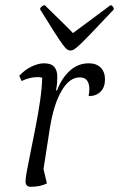

<svg xmlns="http://www.w3.org/2000/svg" viewBox="-20 -705 457 737"><path d="M98 12Q78 12 78 -9Q78 -22 84 -53.5Q90 -85 99 -129Q108 -173 117.5 -222Q127 -271 134 -319Q141 -367 142 -407Q133 -409 125 -409Q94 -409 63 -394L54 -414Q76 -438 102 -450Q128 -462 149 -462Q176 -462 188 -448.5Q200 -435 200 -410Q200 -397 199 -385.5Q198 -374 195 -358H199Q216 -404 247.5 -433Q279 -462 321 -462Q350 -462 366.5 -445.5Q383 -429 383 -400Q383 -370 366 -353Q349 -336 320 -336Q323 -351 323 -364Q323 -383 314.5 -395.5Q306 -408 286 -408Q247 -408 217 -357.5Q187 -307 172 -217L147 -56L160 -1Q135 12 98 12ZM250 -511Q244 -511 237.5 -515.5Q231 -520 220 -535Q209 -550 188.5 -582Q168 -614 134 -669Q134 -675 140 -680Q146 -685 152 -685Q195 -643 224.5 -614Q254 -585 260 -578Q272 -587 297 -605.5Q322 -624 351 -645.5Q380 -667 404 -685Q409 -685 413 -680Q417 -675 417 -669Q365 -614 334.5 -582Q304 -550 288 -535Q272 -520 264.5 -515.5Q257 -511 250 -511Z"/></svg>

Font: Petrona Light
Style: Italic
Weight: 300
Italic angle: -9°
Designer: Ringo R. Seeber
Foundry: Ringo R. Seeber
Version: Version 2.001; ttfautohint (v1.8.3)